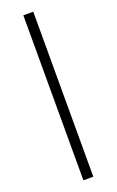

<svg xmlns="http://www.w3.org/2000/svg" viewBox="-171 -743 597 981"><g transform="rotate(-20 127.0 -252.5)"><path d="M100 196V-701H154V196Z"/></g></svg>

Font: Karma Light
Style: Regular
Weight: 300
Designer: Joana Correia
Foundry: Indian Type Foundry
Version: Version 1.202;PS 1.0;hotconv 1.0.78;makeotf.lib2.5.61930; tt